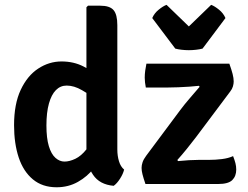

<svg xmlns="http://www.w3.org/2000/svg" viewBox="-20 -759 1022 792"><path d="M464 -142.5Q464 -116 470.8 -93.8Q477.5 -71.5 492 -59.5Q488 -42 475.2 -22Q462.5 -2 449 7.5Q391 2.5 363.8 -38Q336.5 -78.5 336.5 -134V-729L343 -735.5H393.5Q433 -735.5 448.5 -717.2Q464 -699 464 -655ZM38 -242.5Q38 -330 65.5 -388.5Q93 -447 137.8 -476.2Q182.5 -505.5 234 -505.5Q284 -505.5 324 -485Q364 -464.5 398.5 -442L380 -345Q351 -368 318.2 -387Q285.5 -406 255 -406Q229 -406 210.5 -387.2Q192 -368.5 181.8 -331.8Q171.5 -295 171.5 -241.5Q171.5 -189 181.5 -156Q191.5 -123 208.8 -107.8Q226 -92.5 246 -92.5Q266.5 -92.5 290.8 -104Q315 -115.5 337 -143.5Q359 -171.5 371.5 -220L400.5 -137.5Q393.5 -100 367.2 -65.5Q341 -31 301.5 -8.8Q262 13.5 213.5 13.5Q155 13.5 115.8 -19Q76.5 -51.5 57.2 -109.2Q38 -167 38 -242.5ZM723.5 -305Q741 -328.5 763.5 -354.5Q786 -380.5 803.5 -401L800.5 -405Q784 -403 761.2 -401.5Q738.5 -400 715 -399Q691.5 -398 672 -398H581.5Q579.5 -408 578.2 -419Q577 -430 577 -438.5Q577 -452.5 579 -467.5Q581 -482.5 584 -496.5H926Q935 -471.5 939.5 -454Q944 -436.5 944 -423Q944 -413.5 940.8 -402.5Q937.5 -391.5 930 -382L788 -192.5Q771 -170 750.5 -144.8Q730 -119.5 711.5 -99L714.5 -94.5Q737.5 -97 759.5 -98.2Q781.5 -99.5 800 -99.5H841Q869 -99.5 895.2 -102.8Q921.5 -106 941.5 -115Q948 -98.5 951.2 -85.8Q954.5 -73 954.5 -59.5Q954.5 -32.5 938.2 -16.2Q922 0 880 0H580Q571.5 -25 567.8 -39.8Q564 -54.5 564 -66.5Q564 -77.5 568.2 -90Q572.5 -102.5 583 -116.5ZM703 -558.5 608 -684.5Q616.5 -704.5 634.8 -719.2Q653 -734 667 -739L759 -650L851 -739Q865 -734 883.2 -719.2Q901.5 -704.5 910 -684.5L815.5 -558.5Q804 -555.5 789.2 -553.8Q774.5 -552 759 -552Q743.5 -552 728.8 -553.8Q714 -555.5 703 -558.5Z"/></svg>

Font: Signika Light SemiBold
Style: Regular
Weight: 600
Version: Version 2.003;gftools[0.9.32]